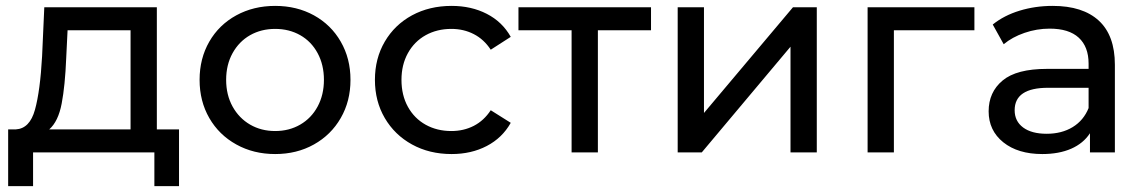

<svg xmlns="http://www.w3.org/2000/svg" viewBox="-20 -512 3838 645"><path d="M581.4 -77.3H506.9V-487.6H128.8L121.4 -322.9C117.1 -245.6 109.2 -185.8 97.5 -143.5C85.9 -101.2 64.4 -79.1 33.1 -77.3H7.4V113.2H91.1V0H498.6V113.2H581.4ZM187.2 -164.2C194.9 -204.4 199.9 -255.1 202.4 -316.5L207 -410.3H418.6V-77.3H145.4C165.6 -95.1 179.6 -124 187.2 -164.2Z M773.8 -26.7C812.4 -5.2 855.9 5.5 904.4 5.5C952.9 5.5 996.2 -5.2 1034.6 -26.7C1072.9 -48.1 1103 -77.7 1124.7 -115.5C1146.5 -153.2 1157.4 -196 1157.4 -243.8C1157.4 -291.6 1146.5 -334.4 1124.7 -372.1C1103 -409.9 1072.9 -439.3 1034.6 -460.5C996.2 -481.6 952.9 -492.2 904.4 -492.2C855.9 -492.2 812.4 -481.6 773.8 -460.5C735.1 -439.3 704.9 -409.9 683.1 -372.1C661.4 -334.4 650.5 -291.6 650.5 -243.8C650.5 -196 661.4 -153.2 683.1 -115.5C704.9 -77.7 735.1 -48.1 773.8 -26.7ZM988.6 -93.4C963.7 -79 935.7 -71.8 904.4 -71.8C873.1 -71.8 845.1 -79 820.2 -93.4C795.4 -107.8 775.8 -128 761.3 -154.1C746.9 -180.2 739.7 -210.1 739.7 -243.8C739.7 -277.5 746.9 -307.4 761.3 -333.5C775.8 -359.6 795.4 -379.7 820.2 -393.8C845.1 -407.9 873.1 -414.9 904.4 -414.9C935.7 -414.9 963.7 -407.9 988.6 -393.8C1013.4 -379.7 1032.9 -359.6 1047 -333.5C1061.1 -307.4 1068.2 -277.5 1068.2 -243.8C1068.2 -210.1 1061.1 -180.2 1047 -154.1C1032.9 -128 1013.4 -107.8 988.6 -93.4Z M1364.1 -26.7C1403.1 -5.2 1447.4 5.5 1497.1 5.5C1541.2 5.5 1580.6 -3.5 1615.3 -21.6C1650 -39.7 1676.8 -65.6 1695.8 -99.4L1628.6 -141.7C1613.3 -118.4 1594.3 -100.9 1571.6 -89.2C1548.9 -77.6 1523.8 -71.8 1496.2 -71.8C1464.3 -71.8 1435.6 -78.8 1410.1 -92.9C1384.7 -107 1364.8 -127.1 1350.3 -153.2C1335.9 -179.2 1328.7 -209.5 1328.7 -243.8C1328.7 -277.5 1335.9 -307.4 1350.3 -333.5C1364.8 -359.6 1384.7 -379.7 1410.1 -393.8C1435.6 -407.9 1464.3 -414.9 1496.2 -414.9C1523.8 -414.9 1548.9 -409.1 1571.6 -397.4C1594.3 -385.8 1613.3 -368.3 1628.6 -345L1695.8 -388.2C1676.8 -422 1650 -447.7 1615.3 -465.5C1580.6 -483.3 1541.2 -492.2 1497.1 -492.2C1447.4 -492.2 1403.1 -481.6 1364.1 -460.5C1325.2 -439.3 1294.7 -409.9 1272.6 -372.1C1250.5 -334.4 1239.5 -291.6 1239.5 -243.8C1239.5 -196 1250.5 -153.2 1272.6 -115.5C1294.7 -77.7 1325.2 -48.1 1364.1 -26.7Z M2167 -410.3V-487.6H1721.7V-410.3H1900.2V0H1988.5V-410.3Z M2256.6 -487.6V0H2337.5L2635.6 -355.1V0H2723.9V-487.6H2643.9L2344.9 -132.5V-487.6Z M3253.4 -410.3V-487.6H2894.6V0H2982.9V-410.3Z M3671.5 -442.5C3635.6 -475.6 3583.9 -492.2 3516.4 -492.2C3477.2 -492.2 3440.1 -486.8 3405.1 -476.1C3370.2 -465.4 3340.1 -449.9 3315 -429.6L3351.8 -363.4C3370.8 -379.3 3394.1 -392.1 3421.7 -401.6C3449.3 -411.1 3477.5 -415.8 3506.3 -415.8C3549.3 -415.8 3581.8 -405.7 3603.8 -385.5C3625.9 -365.2 3637 -336.1 3637 -298.1V-280.6H3497.1C3429 -280.6 3379.4 -267.6 3348.1 -241.5C3316.8 -215.4 3301.2 -180.9 3301.2 -138C3301.2 -95.1 3317.6 -60.4 3350.4 -34C3383.2 -7.7 3426.9 5.5 3481.5 5.5C3518.9 5.5 3551.2 -0.5 3578.5 -12.4C3605.8 -24.4 3626.8 -41.7 3641.6 -64.4V0H3725.3V-294.4C3725.3 -360 3707.3 -409.4 3671.5 -442.5ZM3583.6 -85.1C3559.1 -70.1 3529.9 -62.6 3496.2 -62.6C3462.5 -62.6 3436.1 -69.6 3417.1 -83.7C3398.1 -97.8 3388.6 -117.1 3388.6 -141.7C3388.6 -192 3426 -217.1 3500.8 -217.1H3637V-149C3625.9 -121.4 3608.1 -100.1 3583.6 -85.1Z"/></svg>

Font: Montserrat Ace
Style: Regular
Weight: 500
Designer: Julieta Ulanovsky
Foundry: Julieta Ulanovsky
Version: Version 1